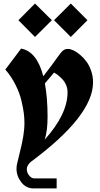

<svg xmlns="http://www.w3.org/2000/svg" viewBox="-20 -888 558 1074"><path d="M83 -774.9 175.8 -868.2 270 -774.9 175.8 -681.2ZM282.2 -774.9 376 -868.2 469.2 -774.9 376 -681.2ZM170.9 109.9H296.9V166H167Q126 166 99.1 131.6Q72.3 97.2 72.3 54.7Q72.3 38.6 77.1 21.5Q80.1 6.8 91.6 -38.3Q103 -83.5 109.9 -123.8Q116.7 -164.1 116.7 -202.1Q116.7 -227.5 113 -256.3Q109.4 -285.2 99.4 -326.9Q89.4 -368.7 66.4 -414.3Q43.5 -460 9.8 -499L98.1 -616.2Q186.5 -600.1 222.2 -461.4Q246.6 -492.2 268.8 -522.5Q291 -552.7 301 -567.1Q311 -581.5 321.5 -594Q332 -606.4 340.3 -610.4Q348.6 -614.3 360.8 -614.3Q373 -614.3 390.4 -606.4Q407.7 -598.6 427 -582.5Q446.3 -566.4 462.6 -544.9Q479 -523.4 489.7 -492.4Q500.5 -461.4 500.5 -427.7Q500.5 -240.2 151.4 18.1Q129.9 38.6 129.9 57.6Q129.9 78.1 143.3 94Q156.7 109.9 170.9 109.9ZM230 -106.9Q357.9 -249 357.9 -372.1Q357.9 -393.1 349.9 -412.1Q341.8 -431.2 328.9 -444.8Q315.9 -458.5 304.7 -467.3Q293.5 -476.1 282.2 -481.9Q273.9 -471.7 256.8 -451.7Q239.7 -431.6 231 -421.4Q246.1 -340.8 246.1 -233.9Q246.1 -155.8 230 -106.9Z"/></svg>

Font: KJV1611
Style: Regular
Weight: 400
Version: Version 3.6.1